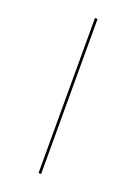

<svg xmlns="http://www.w3.org/2000/svg" viewBox="-130 -712 542 766"><g transform="rotate(20 141.5 -329.0)"><path d="M136 -658H147V0H136Z"/></g></svg>

Font: Ysabeau Hairline
Style: Regular
Weight: 100
Designer: Christian Thalmann (Catharsis Fonts)
Version: Version 0.003